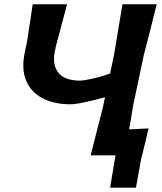

<svg xmlns="http://www.w3.org/2000/svg" viewBox="-20 -733 766 906"><path d="M408 0Q422 -55.5 435.2 -108Q448.5 -160.5 465 -224.5L475.5 -274Q429.5 -261.5 382.8 -251.2Q336 -241 312.5 -241Q235.5 -241 181 -269.2Q126.5 -297.5 103.2 -352.8Q80 -408 97.5 -488Q99.5 -499.5 102 -510.2Q104.5 -521 107 -532.5Q115 -584.5 121.2 -626Q127.5 -667.5 134.5 -713H296.5Q281.5 -658 269.5 -611.8Q257.5 -565.5 244 -515.5L238.5 -488.5Q226 -429 254.8 -390.8Q283.5 -352.5 360 -352.5Q372 -352.5 413.2 -361.2Q454.5 -370 499.5 -386L518 -473.5Q529.5 -543.5 538.8 -598.8Q548 -654 558 -713H719.5Q704.5 -653 690.8 -598.5Q677 -544 658.5 -473L608 -234Q603 -203 598.5 -175.5Q594 -148 589.5 -122.5Q612.5 -123.5 635.2 -124.8Q658 -126 681 -127Q671.5 -86.5 662.8 -50Q654 -13.5 645.5 20Q639.5 53 633.5 86.8Q627.5 120.5 621.5 152.5H499.5L525 0Z"/></svg>

Font: Commissioner Loud SemiBold
Style: Italic
Weight: 600
Italic angle: -12°
Designer: Kostas Bartsokas
Foundry: Kostas Bartsokas
Version: Version 1.000; ttfautohint (v1.8.3)